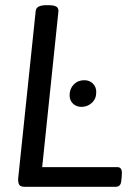

<svg xmlns="http://www.w3.org/2000/svg" viewBox="-20 -722 524 742"><path d="M168 -702Q182 -702 190.5 -699.5Q199 -697 202.5 -692Q206 -687 206 -680L143 -76H434Q451 -76 451 -54Q451 -37 448 -18.5Q445 0 426 0H77Q60 0 55 -7Q50 -14 50 -30L118 -680Q120 -702 160 -702ZM306 -412Q326 -412 339 -399Q352 -386 352 -366Q352 -340 335 -324.5Q318 -309 295 -309Q275 -309 262 -321.5Q249 -334 249 -354Q249 -379 265 -395.5Q281 -412 306 -412Z"/></svg>

Font: Asap VF Beta
Style: Italic
Weight: 400
Italic angle: -6°
Designer: Pablo Cosgaya
Foundry: Pablo Cosgaya
Version: Version 1.007